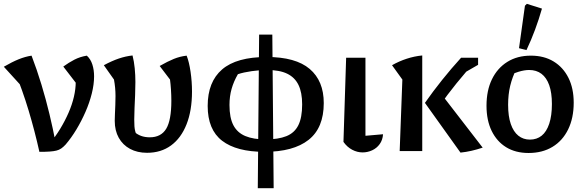

<svg xmlns="http://www.w3.org/2000/svg" viewBox="-34 -790 3047 1004"><path d="M172 4Q148 -104 116 -211Q84 -318 39 -427L78 -340L-14 -441Q29 -466 63.5 -480Q98 -494 131 -499Q159 -426 182.5 -348.5Q206 -271 224.5 -194Q243 -117 257 -43L223 -36Q255 -74 280.5 -116Q306 -158 324.5 -200.5Q343 -243 352.5 -284Q362 -325 362 -362Q362 -371 361.5 -380Q361 -389 359 -399L374 -342L297 -442Q326 -463 355 -478Q384 -493 420 -499Q440 -481 449 -452.5Q458 -424 458 -391Q458 -349 446 -301Q434 -253 413 -205Q392 -157 365.5 -113Q339 -69 309 -34Q297 -21 286 -13.5Q275 -6 261 -2.5Q247 1 225.5 2.5Q204 4 172 4Z M735 9Q684 9 646 -11.5Q608 -32 587 -69.5Q566 -107 566 -158Q566 -171 567 -193Q568 -215 569 -240.5Q570 -266 570 -288Q570 -331 562 -374L509 -449Q552 -472 587.5 -484Q623 -496 659 -500Q667 -469 670.5 -433Q674 -397 674 -361Q674 -328 672.5 -293Q671 -258 669.5 -225Q668 -192 668 -165Q668 -144 669 -129.5Q670 -115 673.5 -102.5Q677 -90 683 -76L664 -104Q683 -87 703.5 -79.5Q724 -72 749 -72Q808 -72 835 -116.5Q862 -161 862 -263Q862 -292 860 -322Q858 -352 855 -374L801 -445Q843 -469 875 -482Q907 -495 942 -499Q955 -466 962.5 -414.5Q970 -363 970 -311Q970 -212 941.5 -140Q913 -68 860.5 -29.5Q808 9 735 9Z M1349 4Q1203 4 1127.5 -54Q1052 -112 1052 -236Q1052 -362 1127.5 -427Q1203 -492 1361 -492Q1512 -492 1585.5 -429.5Q1659 -367 1659 -251Q1659 -121 1579.5 -58.5Q1500 4 1349 4ZM1314 194 1321 -609H1390L1397 194ZM1355 -61Q1421 -61 1463.5 -78Q1506 -95 1526 -135Q1546 -175 1546 -244Q1546 -306 1527 -345.5Q1508 -385 1468 -404.5Q1428 -424 1362 -424Q1325 -424 1282.5 -418Q1240 -412 1210 -402Q1188 -364 1177 -325Q1166 -286 1166 -241Q1166 -174 1186.5 -135Q1207 -96 1249 -78.5Q1291 -61 1355 -61Z M1762 -48 1776 -488H1877V-80L1969 -88Q1967 -58 1951.5 -36.5Q1936 -15 1912 -4Q1888 7 1862 7Q1834 7 1807.5 -7Q1781 -21 1762 -48Z M2374 8 2188 -252Q2230 -312 2278 -372Q2326 -432 2377 -488H2451V-468Q2400 -412 2353 -354Q2306 -296 2261 -232L2263 -312L2490 -18Q2460 -8 2431.5 -1.5Q2403 5 2374 8ZM2056 0 2070 -374 2016 -449Q2053 -470 2093 -483Q2133 -496 2174 -500V0ZM2362 -391 2411 -488H2466V-451Z M2730 10Q2662 10 2613 -20Q2564 -50 2537 -105.5Q2510 -161 2510 -237Q2510 -317 2538.5 -375.5Q2567 -434 2619 -466.5Q2671 -499 2742 -499Q2811 -499 2861 -468.5Q2911 -438 2938.5 -383Q2966 -328 2966 -253Q2966 -173 2937 -113.5Q2908 -54 2855 -22Q2802 10 2730 10ZM2737 -60Q2773 -60 2798.5 -80.5Q2824 -101 2838 -143Q2852 -185 2852 -246Q2852 -305 2838 -344.5Q2824 -384 2797.5 -404Q2771 -424 2733 -424Q2708 -424 2677 -414.5Q2646 -405 2602 -386L2667 -431Q2645 -387 2634 -341.5Q2623 -296 2623 -242Q2623 -182 2637 -141.5Q2651 -101 2676.5 -80.5Q2702 -60 2737 -60ZM2719 -528 2680 -538 2711 -760 2721 -770 2800 -745Q2784 -689 2764 -635Q2744 -581 2719 -528Z"/></svg>

Font: Piazzolla 24pt SemiBold
Style: Regular
Weight: 600
Designer: Juan Pablo del Peral
Foundry: Huerta Tipografica
Version: Version 2.005